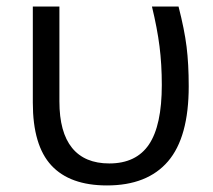

<svg xmlns="http://www.w3.org/2000/svg" viewBox="-20 -555 649 585"><path d="M306 10Q193 10 136.5 -51Q80 -112 80 -242V-535H161V-246Q161 -152 199.5 -104.5Q238 -57 313 -57Q395 -57 434 -115Q473 -173 473 -296Q473 -359 466 -414Q459 -469 443 -535H524Q542 -465 548.5 -412.5Q555 -360 555 -292Q555 -137 492 -63.5Q429 10 306 10Z"/></svg>

Font: Stephens Clock
Style: Regular
Weight: 400
Designer: Peter Wiegel (catfonts.de) with slight modifications by DT1.org
Version: Version 0.9.1